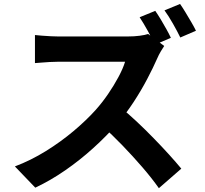

<svg xmlns="http://www.w3.org/2000/svg" viewBox="-20 -887 1040 975"><path d="M768.4 -831.9Q781.4 -813.3 796.8 -787.8Q812.2 -762.2 826 -737.2Q839.8 -712.2 847.7 -694.9L767.5 -660.6Q751.9 -691.4 730.5 -730.2Q709.1 -769 689.1 -799.4ZM894.4 -866.9Q907.6 -848.1 922.8 -822.8Q938 -797.5 952.4 -773Q966.7 -748.5 975.1 -730.9L895.6 -696.6Q880.2 -728.3 858 -767.3Q835.8 -806.4 815.3 -834.4ZM813.9 -653.7Q807.7 -645 796.6 -626.1Q785.5 -607.2 778.8 -591.2Q758.2 -544.1 727.6 -485.9Q697 -427.6 658.6 -368.9Q620.2 -310.3 577.1 -260.2Q521.3 -196.3 453.8 -135.2Q386.3 -74 311.7 -22.4Q237.1 29.3 159.2 66L55.6 -41.9Q136.6 -72.5 212.8 -119.7Q288.9 -167 354 -221.8Q419.1 -276.7 465.7 -328.6Q499.2 -366.2 528.8 -409.4Q558.4 -452.6 581.3 -495.4Q604.3 -538.2 615.2 -573.5Q605.1 -573.5 579 -573.5Q552.9 -573.5 518.3 -573.5Q483.6 -573.5 446 -573.5Q408.3 -573.5 373.6 -573.5Q339 -573.5 312.9 -573.5Q286.7 -573.5 275.8 -573.5Q255.4 -573.5 232 -572.1Q208.6 -570.7 188.5 -569Q168.4 -567.4 157.5 -566.6V-709.1Q171.5 -707.6 193.8 -705.8Q216.1 -704 238.8 -702.9Q261.4 -701.8 275.8 -701.8Q289.1 -701.8 316.8 -701.8Q344.6 -701.8 380.6 -701.8Q416.7 -701.8 455.2 -701.8Q493.8 -701.8 529.2 -701.8Q564.5 -701.8 591 -701.8Q617.4 -701.8 628.5 -701.8Q661.7 -701.8 689.4 -705.5Q717.2 -709.2 732.2 -714.4ZM590.1 -343.1Q629.2 -311.8 673 -270.8Q716.8 -229.8 759.7 -185.7Q802.7 -141.6 839.4 -101.1Q876 -60.5 900.7 -30.6L786.8 68.6Q750.2 16.8 702.8 -38Q655.4 -92.9 602.8 -147.5Q550.2 -202.2 496 -250.5Z"/></svg>

Font: Shanggu Sans SC VF
Style: Regular
Weight: 250
Designer: GuiWonder
Version: Version 1.021